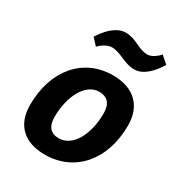

<svg xmlns="http://www.w3.org/2000/svg" viewBox="-186 -911 975 1045"><g transform="rotate(30 301.5 -388.0)"><path d="M249 10C434 10 563 -134 563 -354C563 -475 490 -550 357 -550C172 -550 45 -405 45 -185C45 -60 119 10 249 10ZM415 -345C415 -210 357 -105 270 -105C220 -105 193 -135 193 -195C193 -322 249 -435 336 -435C386 -435 415 -407 415 -345ZM197 -638C197 -638 234 -679 275 -679C333 -679 372 -635 440 -635C519 -635 578 -744 578 -744L533 -783C533 -783 498 -741 460 -741C402 -741 368 -786 300 -786C220 -786 159 -679 159 -679Z"/></g></svg>

Font: Bitter
Style: Bold Italic
Weight: 700
Designer: Sol Matas
Foundry: Sol Matas
Version: Version 1.002